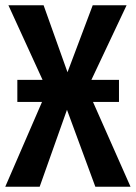

<svg xmlns="http://www.w3.org/2000/svg" viewBox="-23 -711 517 731"><path d="M331 -323 474 0H340L232 -293L128 0H-3L137 -323H43V-407H139L9 -691H143L234 -436L330 -691H459L325 -407H430V-323Z"/></svg>

Font: Fira Sans Extra Condensed Medium
Style: Regular
Weight: 500
Width: 1
Designer: Carrois Corporate & Edenspiekermann AG
Foundry: Carrois Corporate GbR & Edenspiekermann AG
Version: Version 4.203